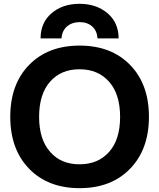

<svg xmlns="http://www.w3.org/2000/svg" viewBox="-20 -982 838 1014"><path d="M766.6 -365.2Q766.6 -193.4 667 -90.8Q567.4 11.7 400.4 11.7Q233.4 11.7 133.8 -90.8Q34.2 -193.4 34.2 -365.2Q34.2 -537.1 133.8 -639.2Q233.4 -741.2 400.4 -741.2Q567.4 -741.2 667 -639.2Q766.6 -537.1 766.6 -365.2ZM245.1 -179.7Q301.8 -114.3 399.9 -114.3Q498 -114.3 556.2 -179.7Q614.3 -245.1 614.3 -364.7Q614.3 -484.4 556.2 -550.3Q498 -616.2 399.9 -616.2Q301.8 -616.2 244.1 -550.3Q186.5 -484.4 186.5 -364.7Q186.5 -245.1 245.1 -179.7ZM606.4 -779.3H495.1Q492.2 -820.3 466.3 -842.8Q440.4 -865.2 400.9 -865.2Q361.3 -865.2 334.5 -842.8Q307.6 -820.3 304.7 -779.3H194.3Q194.3 -862.3 252.4 -912.1Q310.5 -961.9 399.9 -961.9Q489.3 -961.9 547.9 -912.1Q606.4 -862.3 606.4 -779.3Z"/></svg>

Font: Gen Shin Gothic Bold
Style: Bold
Weight: 700
Designer: [Source Han Sans]
Ryoko NISHIZUKA  (kana & ideographs); Paul D. Hunt (Latin, Greek & Cyrillic); Wenlong ZHANG  (bopomofo
Version: Version 1.002.20150607